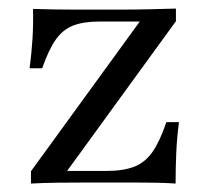

<svg xmlns="http://www.w3.org/2000/svg" viewBox="-20 -434 492 454"><path d="M53.2 0V-29L310.5 -383.1H215.3Q178.2 -383.1 153.6 -373.8Q129 -364.5 112.1 -340.7Q95.2 -316.9 79.8 -272.6H50Q54.8 -308.9 56.9 -343.1Q58.9 -377.4 58.1 -412.9Q82.3 -412.1 106.9 -411.7Q131.5 -411.3 154.8 -411.3H215.3H267.7Q300.8 -411.3 333.5 -412.1Q366.1 -412.9 396 -413.7V-383.9L138.7 -29.8H231.5Q271.8 -29.8 297.6 -39.9Q323.4 -50 340.7 -75Q358.1 -100 373.4 -145.2H403.2Q398.4 -108.9 396.8 -73Q395.2 -37.1 395.2 0Q371 -1.6 346.4 -2Q321.8 -2.4 298.4 -2.4H231.5H182.3Q150 -2.4 116.9 -2Q83.9 -1.6 53.2 0Z"/></svg>

Font: Playfair 5pt SemiExpanded Light
Style: Regular
Weight: 400
Version: Version 2.203